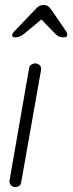

<svg xmlns="http://www.w3.org/2000/svg" viewBox="-20 -740 289 760"><path d="M37 0Q27 -1 21.5 -9.5Q16 -18 18 -27L95 -469Q96 -479 104.5 -484.5Q113 -490 123 -489Q147 -483 142 -460L64 -19Q61 0 41 0ZM144 -663 74 -605Q57 -592 40 -592Q28 -592 28 -602Q30 -609 35 -614L119 -702Q135 -720 149 -720H157Q170 -720 183 -702L243 -614Q247 -607 246 -602Q246 -592 231 -592Q212 -592 200 -605Z"/></svg>

Font: Quicksand
Style: Italic
Weight: 400
Italic angle: -12°
Designer: Andrew Paglinawan
Foundry: Andrew Paglinawan
Version: 1.002